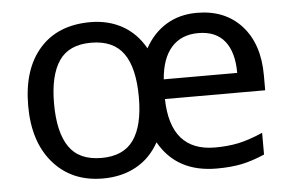

<svg xmlns="http://www.w3.org/2000/svg" viewBox="-44 -607 1034 679"><g transform="rotate(-5 473.0 -267.5)"><path d="M699.2 9.8Q557.6 9.8 495.1 -101.1Q464.4 -45.9 413.3 -18.1Q362.3 9.8 295.9 9.8Q185.5 9.8 119.9 -65.4Q54.2 -140.6 54.2 -269Q54.2 -398.9 118.7 -471.9Q183.1 -544.9 298.8 -544.9Q362.3 -544.9 412.1 -517.1Q461.9 -489.3 492.2 -435.1Q521.5 -488.3 568.4 -516.6Q615.2 -544.9 676.8 -544.9Q776.9 -544.9 835.4 -480.2Q894 -415.5 894 -304.2V-251H538.1Q542 -64.9 700.2 -64.9Q744.1 -64.9 781.7 -72.5Q819.3 -80.1 870.1 -102.1V-24.9Q824.7 -5.4 787.1 2.2Q749.5 9.8 699.2 9.8ZM146 -269Q146 -167.5 181.6 -115.2Q217.3 -63 296.9 -63Q375 -63 410.9 -114Q446.8 -165 446.8 -265.1Q446.8 -369.6 410.4 -420.9Q374 -472.2 294.9 -472.2Q216.3 -472.2 181.2 -420.7Q146 -369.1 146 -269ZM675.8 -473.1Q615.7 -473.1 580.8 -434.3Q545.9 -395.5 540 -320.8H800.8Q800.8 -394.5 769.3 -433.8Q737.8 -473.1 675.8 -473.1Z"/></g></svg>

Font: Noto Sans Historic
Style: Regular
Weight: 400
Designer: Monotype Design Team
Foundry: Monotype Imaging Inc.
Version: Version 0.71 uh